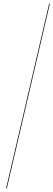

<svg xmlns="http://www.w3.org/2000/svg" viewBox="-20 -800 298 1070"><path d="M254 -780 14 250H18L258 -780Z"/></svg>

Font: Bodoni* 36pt
Style: Italic
Weight: 400
Italic angle: -13°
Version: Version 2.3